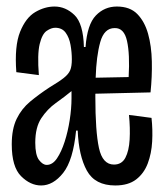

<svg xmlns="http://www.w3.org/2000/svg" viewBox="-20 -558 506 588"><path d="M106 10Q73 10 44.5 -18.5Q16 -47 16 -116Q16 -163 31 -194Q46 -225 72.5 -247Q99 -269 131 -290Q161 -308 175.5 -319.5Q190 -331 195 -343Q200 -355 200 -376Q200 -398 196 -420.5Q192 -443 181 -458Q170 -473 149 -473Q137 -473 123 -463.5Q109 -454 101.5 -423Q94 -392 99 -328L30 -337Q24 -417 41.5 -460.5Q59 -504 88 -521Q117 -538 147 -538Q181 -538 208 -512Q235 -486 237 -414H242Q247 -483 273.5 -510.5Q300 -538 338 -538Q378 -538 400.5 -515Q423 -492 433.5 -454.5Q444 -417 445 -370Q446 -323 441 -275L272 -271Q272 -267 272 -261Q272 -156 283 -105Q294 -54 329 -54Q353 -54 364 -75Q375 -96 377 -130.5Q379 -165 375 -206L444 -197Q448 -161 446 -124.5Q444 -88 432.5 -57.5Q421 -27 397 -8.5Q373 10 333 10Q271 10 246 -35.5Q221 -81 218 -158H213Q204 -67 173.5 -28.5Q143 10 106 10ZM331 -472Q299 -472 287 -429Q275 -386 273 -320L374 -322Q378 -392 369 -432.5Q360 -473 331 -472ZM123 -53Q141 -53 154.5 -73Q168 -93 178 -124Q188 -155 193.5 -190.5Q199 -226 199 -257V-279Q177 -261 151 -242.5Q125 -224 106.5 -196Q88 -168 88 -121Q88 -83 99.5 -68Q111 -53 123 -53Z"/></svg>

Font: Bricolage Grotesque 96pt Condensed Light
Style: Regular
Weight: 300
Width: 3
Designer: Mathieu Triay
Foundry: Atelier Triay
Version: Version 1.001; ttfautohint (v1.8.4.7-5d5b);gftools[0.9.33.de